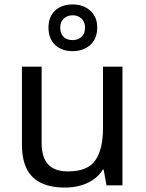

<svg xmlns="http://www.w3.org/2000/svg" viewBox="-20 -837 658 867"><path d="M274 10Q210 10 166.5 -10.5Q123 -31 101 -74Q79 -117 79 -185V-536H168V-191Q168 -127 197 -95Q226 -63 287 -63Q376 -63 410.5 -113Q445 -163 445 -257V-536H533V0H461L448 -71H444Q427 -43 400 -25Q373 -7 341 1.5Q309 10 274 10ZM308 -606Q259 -606 229 -634Q199 -662 199 -712Q199 -762 229 -789.5Q259 -817 308 -817Q355 -817 387 -789.5Q419 -762 419 -713Q419 -662 387.5 -634Q356 -606 308 -606ZM308 -656Q333 -656 348.5 -671Q364 -686 364 -712Q364 -738 348 -753Q332 -768 308 -768Q284 -768 268 -753Q252 -738 252 -712Q252 -686 266.5 -671Q281 -656 308 -656Z"/></svg>

Font: Noto Sans Symbols
Style: Regular
Weight: 400
Designer: Monotype Design Team
Foundry: Monotype Imaging Inc.
Version: Version 2.002